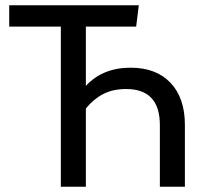

<svg xmlns="http://www.w3.org/2000/svg" viewBox="-20 -709 757 729"><path d="M682 -235V0H587V-234Q587 -371 459 -371Q409 -371 372 -352Q335 -333 306 -297V0H211V-608H15V-689H507L497 -608H306V-383Q370 -452 476 -452Q573 -452 627.5 -394.5Q682 -337 682 -235Z"/></svg>

Font: FiraGOUPP
Style: Medium
Weight: 400
Designer: bBox Type
Foundry: bBox Type GmbH
Version: Version 1.001